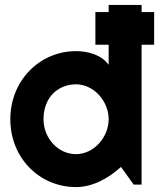

<svg xmlns="http://www.w3.org/2000/svg" viewBox="-20 -751 647 781"><path d="M556 -731H422V-702H368V-569H422V-487C393 -529 336 -543 289 -543C142 -543 22 -424 22 -266C22 -107 142 10 289 10C357 10 422 -26 472 -72L524 0H556V-569H607V-702H556ZM422 -266C422 -193 362 -124 289 -124C216 -124 157 -189 157 -266C157 -355 216 -408 289 -408C362 -408 422 -339 422 -266Z"/></svg>

Font: Righteous
Style: Regular
Weight: 400
Designer: Astigmatic (AOETI)
Foundry: Astigmatic (AOETI)
Version: Version 1.000